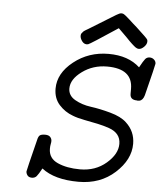

<svg xmlns="http://www.w3.org/2000/svg" viewBox="-57 -874 799 935"><g transform="rotate(5 342.5 -406.5)"><path d="M105 -17.1Q105 -22 143.1 -173.8Q147 -191.9 154.5 -197.5Q162.1 -203.1 180.2 -203.1Q197.3 -203.1 205.1 -194.6Q212.9 -186 212.9 -174.8Q212.9 -168 210.9 -158.9Q209 -149.9 209 -137.2Q209 -90.3 253.9 -70.1Q298.8 -49.8 363.8 -49.8Q439 -49.8 491.5 -95Q543.9 -140.1 543.9 -189.9Q543.9 -216.8 529.1 -234.9Q514.2 -252.9 486.6 -262.5Q459 -272 430.4 -278.1Q401.9 -284.2 365.5 -291Q329.1 -297.9 306.2 -307.1Q267.1 -321.3 239 -352.5Q210.9 -383.8 210.9 -431.2Q210.9 -506.3 283.9 -564.2Q356.9 -622.1 454.1 -622.1Q550.3 -622.1 606.9 -569.8Q625 -603 633.1 -612.5Q641.1 -622.1 654.8 -622.1Q667 -622.1 676 -614Q685.1 -606 685.1 -594.2Q685.1 -588.4 647 -437Q640.1 -412.1 623 -408.2Q619.1 -407.2 612.8 -407.2Q611.8 -407.2 611.8 -408.2H610.8Q576.7 -408.2 577.1 -438V-461.9Q577.1 -560.1 452.1 -560.1Q383.3 -560.1 330.6 -521.5Q277.8 -482.9 277.8 -438Q277.8 -402.8 312 -383.3Q346.2 -363.8 390.1 -357.9Q434.1 -352.1 486.6 -337.6Q539.1 -323.2 565.9 -297.9Q610.8 -256.8 610.8 -195.8Q610.8 -118.7 539.3 -53.7Q467.8 11.2 361.8 11.2Q243.7 11.2 181.2 -38.1Q165 -8.3 156.5 1.5Q147.9 11.2 133.8 11.2Q118.7 11.2 111.8 2Q105 -7.3 105 -17.1ZM310.1 -698.2Q310.1 -702.1 311 -705.6Q312 -709 315.2 -712.4Q318.4 -715.8 320.3 -718.5Q322.3 -721.2 327.1 -724.1Q332 -727.1 334 -728.5Q335.9 -730 341.6 -732.9Q347.2 -735.8 348.1 -736.8Q457 -803.7 473.6 -814Q490.2 -824.2 498 -824.2Q501 -824.2 504.2 -823.7Q507.3 -823.2 511.7 -820.6Q516.1 -817.9 519 -815.4Q522 -813 529.1 -806.9Q536.1 -800.8 541.7 -795.9Q547.4 -791 557.9 -781Q568.4 -771 578.1 -763.2Q631.3 -714.4 634.3 -708Q636.2 -705.1 636.2 -698.2Q636.2 -685.1 623.3 -672.1Q610.4 -659.2 598.1 -659.2Q595.2 -659.2 592.8 -659.7Q590.3 -660.2 586.7 -662.1Q583 -664.1 580.1 -666Q577.1 -668 572.3 -672.4Q567.4 -676.8 562.7 -680.9Q558.1 -685.1 550 -693.1Q542 -701.2 535.2 -708.5Q528.3 -715.8 515.6 -728Q502.9 -740.2 492.2 -751Q358.4 -662.1 350.1 -660.2Q348.1 -659.2 343.3 -659.2Q329.1 -659.2 319.6 -672.6Q310.1 -686 310.1 -698.2Z"/></g></svg>

Font: CMU Typewriter Text Variable Width
Style: Italic
Weight: 500
Italic angle: -14.04°
Version: Version 0.7.0